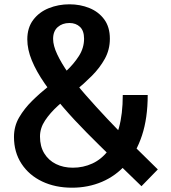

<svg xmlns="http://www.w3.org/2000/svg" viewBox="-20 -859 795 893"><path d="M315 14Q237 14 176 -15Q115 -44 80 -97.5Q45 -151 45 -222Q45 -272 69 -313Q93 -354 129.5 -390Q166 -426 208 -459.5Q250 -493 286.5 -527Q323 -561 347 -598.5Q371 -636 371 -679Q371 -716 352 -734Q333 -752 303 -752Q270 -752 248.5 -733Q227 -714 227 -678Q227 -647 246 -606.5Q265 -566 298.5 -518Q332 -470 378.5 -417Q425 -364 479 -306.5Q533 -249 593 -190Q653 -131 714 -71L638 7Q573 -56 508.5 -118.5Q444 -181 384.5 -241Q325 -301 275 -359Q225 -417 187 -472Q149 -527 128 -578Q107 -629 107 -676Q107 -730 134.5 -766.5Q162 -803 207 -821Q252 -839 303 -839Q353 -839 396 -821.5Q439 -804 465 -768.5Q491 -733 491 -679Q491 -628 467.5 -585.5Q444 -543 407 -506Q370 -469 328.5 -435Q287 -401 250 -367.5Q213 -334 189.5 -298.5Q166 -263 166 -224Q166 -178 186 -145.5Q206 -113 240.5 -96Q275 -79 319 -79Q367 -79 409.5 -98.5Q452 -118 483.5 -159Q515 -200 533 -264Q551 -328 551 -417H667Q667 -310 640.5 -229.5Q614 -149 566.5 -95Q519 -41 454.5 -13.5Q390 14 315 14Z"/></svg>

Font: Yaldevi SemiBold
Style: Regular
Weight: 600
Designer: Sol Matas, Rajitha Manaperi, Kosala Senevirathne
Foundry: Mooniak
Version: Version 1.100